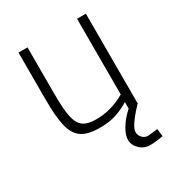

<svg xmlns="http://www.w3.org/2000/svg" viewBox="-168 -611 857 923"><g transform="rotate(-30 260.5 -149.0)"><path d="M470 194Q428 202 398 202Q365 202 341 179.5Q317 157 317 127Q317 100 336 68.5Q355 37 379 13L395 -2V-38Q355 -14 317.5 -2.5Q280 9 230 9Q166 9 132 -13Q98 -35 84.5 -87.5Q71 -140 71 -239V-500H121V-242Q121 -158 130 -114.5Q139 -71 163 -53Q187 -35 235 -35Q319 -35 396 -80V-500H445V0H443Q367 81 367 112Q367 131 380 144.5Q393 158 412 158L465 152Z"/></g></svg>

Font: Cairo Light
Style: Regular
Weight: 300
Designer: Mohamed Gaber, the designers of Titillium
Foundry: Kief Type Foundry
Version: Version 2.009; ttfautohint (v1.5.33-1714) -l 8 -r 50 -G 200 